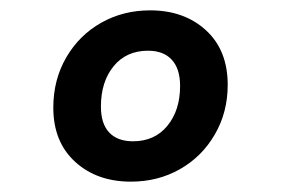

<svg xmlns="http://www.w3.org/2000/svg" viewBox="-20 -726 554 371"><path d="M83 -518Q83 -572 108 -615Q133 -658 175.5 -682Q218 -706 270 -706Q336 -706 378 -667.5Q420 -629 420 -562Q420 -509 395 -466Q370 -423 327.5 -399Q285 -375 233 -375Q167 -375 125 -413.5Q83 -452 83 -518ZM328 -560Q328 -593 312 -610.5Q296 -628 266 -628Q224 -628 199.5 -598Q175 -568 175 -520Q175 -487 191 -470Q207 -453 237 -453Q279 -453 303.5 -483Q328 -513 328 -560Z"/></svg>

Font: FiraGO Medium
Style: Italic
Weight: 500
Italic angle: -8°
Designer: bBox Type GmbH
Foundry: bBox Type GmbH
Version: Version 1.001